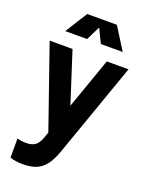

<svg xmlns="http://www.w3.org/2000/svg" viewBox="-189 -903 964 1247"><g transform="rotate(20 292.5 -279.0)"><path d="M20 0ZM565 -563 335 89Q313 152 285 187Q257 222 220 236.5Q183 251 128 251Q80 251 41 238V106Q71 114 102 114Q141 114 164.5 98Q188 82 204 36L216 1L20 -563H178L291 -212L415 -563ZM340 -656 293 -753 245 -656H94L190 -809H395L491 -656Z"/></g></svg>

Font: Biryani ExtraBold
Style: Regular
Weight: 800
Designer: Dan Reynolds and Mathieu Reguer
Foundry: Dan Reynolds and Mathieu Reguer
Version: Version 1.004; ttfautohint (v1.1) -l 5 -r 5 -G 72 -x 0 -D la